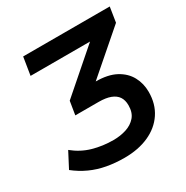

<svg xmlns="http://www.w3.org/2000/svg" viewBox="-164 -843 961 991"><g transform="rotate(-30 317.0 -347.5)"><path d="M298 10Q244 10 194.5 1Q145 -8 101 -28Q57 -48 18 -79L66 -171Q115 -131 173 -114.5Q231 -98 295 -98Q336 -98 371.5 -109.5Q407 -121 429 -146.5Q451 -172 451 -215Q451 -246 437.5 -266Q424 -286 396.5 -296.5Q369 -307 326 -307H187L200 -387L479 -630L482 -599H89L106 -705H622L608 -616L329 -374L304 -406H364Q438 -406 484.5 -381Q531 -356 553.5 -314.5Q576 -273 576 -223Q576 -151 541 -98.5Q506 -46 443.5 -18Q381 10 298 10Z"/></g></svg>

Font: Nunito Sans 12pt
Style: Bold Italic
Weight: 700
Italic angle: -9°
Designer: Vernon Adams
Foundry: Vernon Adams
Version: Version 3.101;gftools[0.9.27]